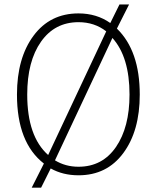

<svg xmlns="http://www.w3.org/2000/svg" viewBox="-20 -784 716 878"><path d="M57.6 -351.6Q57.6 -518.6 133.3 -620.6Q209 -722.7 338.9 -722.7Q421.9 -722.7 484.4 -678.7L526.4 -763.7H570.3L514.6 -653.3Q619.1 -551.8 619.1 -351.6Q619.1 -185.5 543.9 -84Q468.8 17.6 338.9 17.6Q267.6 17.6 211.9 -13.7L168 74.2H125L180.7 -36.1Q57.6 -131.8 57.6 -351.6ZM494.1 -610.4 231.4 -50.8Q279.3 -21.5 338.9 -21.5Q448.2 -21.5 510.3 -111.8Q572.3 -202.1 572.3 -351.6Q572.3 -523.4 494.1 -610.4ZM465.8 -640.6Q412.1 -682.6 338.9 -682.6Q230.5 -682.6 167.5 -593.3Q104.5 -503.9 104.5 -351.6Q104.5 -160.2 200.2 -75.2Z"/></svg>

Font: Gothic A1 ExtraLight
Style: Regular
Weight: 275
Designer: HanYang I&C Co.,Ltd.
Foundry: HanYang I&C Co.,Ltd.
Version: Version 2.50